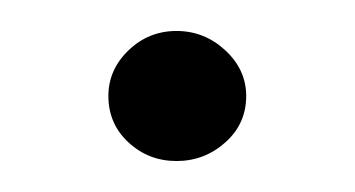

<svg xmlns="http://www.w3.org/2000/svg" viewBox="-20 -97 229 124"><path d="M94 7Q76 7 63 -5Q50 -17 50 -35Q50 -52 63 -64.5Q76 -77 94 -77Q112 -77 125.5 -64.5Q139 -52 139 -35Q139 -17 125.5 -5Q112 7 94 7Z"/></svg>

Font: Alumni Sans Medium
Style: Regular
Weight: 500
Designer: Robert E. Leuschke
Foundry: Robert E. Leuschke
Version: Version 1.018